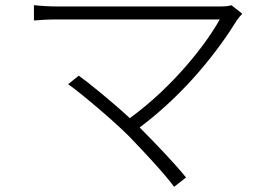

<svg xmlns="http://www.w3.org/2000/svg" viewBox="-20 -689 1040 741"><path d="M873 -669C863 -665 846 -664 826 -664H205C170 -664 139 -666 111 -669V-610C130 -612 167 -614 205 -614H828C777 -521 649 -355 481 -233C412 -297 318 -373 284 -397L243 -364C293 -329 416 -225 477 -164C539 -100 617 -16 652 32L698 -4C658 -54 581 -135 519 -197C699 -332 824 -497 895 -612C900 -619 907 -628 915 -636Z"/></svg>

Font: Genne Gothic Light
Style: Regular
Weight: 300
Designer: Ryoko NISHIZUKA (kana & ideographs); Paul D. Hunt (Latin, Greek & Cyrillic); Wenlong ZHANG (bopomofo); Sandoll Communica
Foundry: Adobe Systems Incorporated
Version: Version 1.004;PS 1.004;hotconv 16.6.51;makeotf.lib2.5.65220